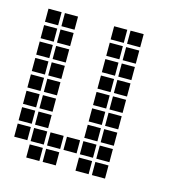

<svg xmlns="http://www.w3.org/2000/svg" viewBox="-75 -507 501 565"><g transform="rotate(15 175.0 -225.0)"><path d="M5 -445V-405H45V-445ZM5 -395V-355H45V-395ZM5 -345V-305H45V-345ZM5 -295V-255H45V-295ZM5 -245V-205H45V-245ZM5 -195V-155H45V-195ZM5 -145V-105H45V-145ZM5 -95V-55H45V-95ZM55 -445V-405H95V-445ZM55 -395V-355H95V-395ZM55 -345V-305H95V-345ZM55 -295V-255H95V-295ZM55 -245V-205H95V-245ZM55 -195V-155H95V-195ZM55 -145V-105H95V-145ZM55 -95V-55H95V-95ZM55 -45V-5H95V-45ZM205 -445V-405H245V-445ZM205 -395V-355H245V-395ZM205 -345V-305H245V-345ZM205 -295V-255H245V-295ZM205 -245V-205H245V-245ZM205 -195V-155H245V-195ZM205 -145V-105H245V-145ZM205 -95V-55H245V-95ZM205 -45V-5H245V-45ZM255 -45V-5H295V-45ZM255 -95V-55H295V-95ZM255 -145V-105H295V-145ZM255 -195V-155H295V-195ZM255 -245V-205H295V-245ZM255 -295V-255H295V-295ZM255 -345V-305H295V-345ZM255 -395V-355H295V-395ZM255 -445V-405H295V-445ZM105 -95V-55H145V-95ZM155 -95V-55H195V-95ZM105 -45V-5H145V-45Z"/></g></svg>

Font: Nose Transport 13 Square
Style: Regular
Weight: 400
Designer: Nico Rohrbach
Foundry: Nose
Version: Version 1.400;Glyphs 3.2.3 (3260)